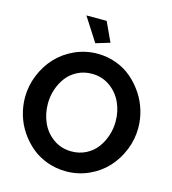

<svg xmlns="http://www.w3.org/2000/svg" viewBox="-131 -1023 1018 1134"><g transform="rotate(15 378.0 -455.5)"><path d="M255.9 -916H379.9L435.1 -796.9L349.1 -771ZM30.8 -355Q30.8 -425.3 57.4 -491Q84 -556.6 129.6 -606Q175.3 -655.3 240.7 -685.1Q306.2 -714.8 379.9 -714.8Q439.9 -714.8 494.6 -694.6Q549.3 -674.3 590.3 -638.9Q631.3 -603.5 661.9 -557.9Q692.4 -512.2 708.3 -459.5Q724.1 -406.7 724.1 -353Q724.1 -283.2 697.8 -218Q671.4 -152.8 626.2 -103.5Q581.1 -54.2 515.9 -24.7Q450.7 4.9 377 4.9Q316.4 4.9 261.7 -14.9Q207 -34.7 165.5 -69.3Q124 -104 93.3 -149.4Q62.5 -194.8 46.6 -247.8Q30.8 -300.8 30.8 -355ZM377.9 -117.2Q426.3 -117.2 466.3 -137.7Q506.3 -158.2 531.7 -192.1Q557.1 -226.1 571 -268.3Q585 -310.5 585 -355Q585 -417.5 560.3 -470.9Q535.6 -524.4 487.5 -558.1Q439.5 -591.8 377.9 -591.8Q329.6 -591.8 289.6 -571.3Q249.5 -550.8 224.1 -517.1Q198.7 -483.4 184.8 -441.4Q170.9 -399.4 170.9 -355Q170.9 -292.5 194.8 -239Q218.8 -185.5 266.8 -151.4Q314.9 -117.2 377.9 -117.2Z"/></g></svg>

Font: Rawline
Style: Bold
Weight: 700
Designer: Matt McInerney, Pablo Impallari, Rodrigo Fuenzalida
Foundry: Matt McInerney, Pablo Impallari, Rodrigo Fuenzalida
Version: Version 4.020;PS 004.020;hotconv 1.0.88;makeotf.lib2.5.64775